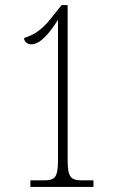

<svg xmlns="http://www.w3.org/2000/svg" viewBox="-20 -738 469 758"><path d="M100 -26V0H349V-26H306C260 -26 247 -36 247 -108V-718H223L181 -665C138 -611 105 -598 75 -588C75 -573 89 -563 103 -563C139 -563 174 -605 209 -660V-108C209 -35 197 -26 150 -26Z"/></svg>

Font: Noto Serif Sinhala ExtraCondensed ExtraLight
Style: Regular
Weight: 200
Width: 2
Designer: Jelle Bosma - Monotype Design Team
Foundry: Monotype Imaging Inc.
Version: Version 2.007